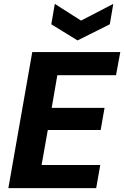

<svg xmlns="http://www.w3.org/2000/svg" viewBox="-20 -968 639 988"><path d="M23 0 146 -700H599L577 -581H275L246 -413H518L498 -299H226L194 -119H496L475 0ZM563 -948 545 -843 379 -760 244 -843 262 -948 397 -862Z"/></svg>

Font: DM Sans Black
Style: Italic
Weight: 900
Italic angle: -10°
Designer: Colophon Foundry, Jonny Pinhorn
Foundry: Colophon Foundry
Version: Version 4.004;gftools[0.9.30]